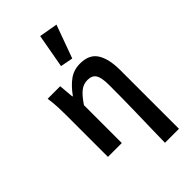

<svg xmlns="http://www.w3.org/2000/svg" viewBox="-287 -865 1126 1126"><g transform="rotate(-45 276.0 -302.0)"><path d="M368 178Q369 119 370.5 56Q372 -7 373.5 -68.5Q375 -130 375.5 -187.5Q376 -245 376 -293Q376 -354 360.5 -379Q345 -404 307 -404Q274 -404 247.5 -383.5Q221 -363 188 -314V0H73V-348Q73 -377 71.5 -414Q70 -451 64 -491H168L176 -398H180Q215 -447 253.5 -475Q292 -503 345 -503Q420 -503 452 -452.5Q484 -402 484 -308V178ZM255 -571 293 -782 408 -762 333 -556Z"/></g></svg>

Font: Processing Sans Pro Semibold
Style: Regular
Weight: 600
Designer: Paul D. Hunt
Foundry: Adobe Systems Incorporated
Version: Version 2.020;PS 2.000;hotconv 1.0.86;makeotf.lib2.5.63406